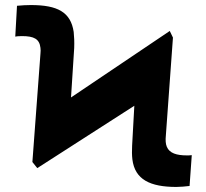

<svg xmlns="http://www.w3.org/2000/svg" viewBox="-20 -737 824 767"><path d="M128.9 -65.4 516.6 -314.5 507.8 -155.3C506.8 -134.8 506.8 -117.2 508.8 -100.6C518.6 -19.5 580.1 9.8 684.6 9.8C697.3 9.8 724.6 7.8 737.3 5.9L746.1 -117.2C739.3 -116.2 730.5 -116.2 726.6 -116.2C685.5 -116.2 657.2 -125 646.5 -150.4C641.6 -162.1 640.6 -176.8 642.6 -196.3L670.9 -586.9L658.2 -613.3L263.7 -347.7L276.4 -544.9C277.3 -569.3 276.4 -590.8 274.4 -609.4C262.7 -688.5 210 -716.8 103.5 -716.8C90.8 -716.8 62.5 -715.8 47.9 -713.9L41 -590.8C46.9 -591.8 52.7 -592.8 67.4 -592.8C116.2 -592.8 137.7 -581.1 141.6 -545.9C142.6 -539.1 142.6 -531.2 141.6 -522.5L109.4 -89.8Z"/></svg>

Font: Pretendard Black
Style: Regular
Weight: 900
Designer: Base glyphs from Inter by Rasmus Andersson; Hangeul glyphs from Noto Sans CJK(Source Han Sans) by Jang Soo-young and Kan
Foundry: Kil Hyung-jin
Version: Version 1.309;Glyphs 3.2 (3225)